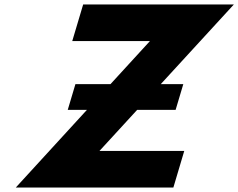

<svg xmlns="http://www.w3.org/2000/svg" viewBox="-20 -845 1074 865"><path d="M597.9 -350H771.2L805.8 -466H704.3L1033.7 -825H354.7L305.5 -660H655.5L477.8 -466H319.8L285.2 -350H371.6L51 0H761L810.1 -165H428.1Z"/></svg>

Font: Hussar
Style: BdOblThree
Weight: 700
Foundry: Cannot Into Space Fonts
Version: Version 2.00